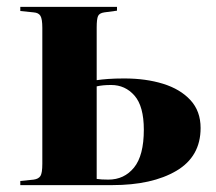

<svg xmlns="http://www.w3.org/2000/svg" viewBox="-20 -538 628 558"><path d="M39 0V-12L78 -16Q92 -18 97.5 -26.5Q103 -35 103 -62V-457Q103 -483 97.5 -492Q92 -501 78 -502L39 -506V-518H320V-507L283 -502Q269 -500 265 -491.5Q261 -483 261 -458V-305Q274 -307 294 -308.5Q314 -310 341 -310Q404 -310 454 -294.5Q504 -279 533.5 -247Q563 -215 563 -166Q563 -83 492.5 -41.5Q422 0 306 0ZM295 -16Q341 -16 369.5 -51Q398 -86 398 -161Q398 -229 371 -260Q344 -291 303 -291Q290 -291 280 -290Q270 -289 261 -287V-18Q268 -17 276 -16.5Q284 -16 295 -16Z"/></svg>

Font: Literata 72pt
Style: Bold
Weight: 700
Designer: Latin by Veronika Burian and Jose Scaglione. Greek by Irene Vlachou. Cyrillic by Vera Evstafieva.
Foundry: TypeTogether
Version: Version 3.002